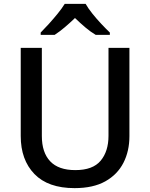

<svg xmlns="http://www.w3.org/2000/svg" viewBox="-20 -961 776 991"><path d="M648 -258Q648 -181 617 -120.5Q586 -60 523.5 -25Q461 10 365 10Q228 10 157.5 -63Q87 -136 87 -259V-714H196V-259Q196 -174 239 -128.5Q282 -83 369 -83Q459 -83 499.5 -131.5Q540 -180 540 -260V-714H648ZM422 -941Q435 -918 457 -890.5Q479 -863 503.5 -837Q528 -811 547 -793V-781H474Q447 -797 420.5 -819.5Q394 -842 367 -868Q340 -842 314 -820Q288 -798 262 -781H190V-793Q209 -812 232.5 -838Q256 -864 278 -891Q300 -918 314 -941Z"/></svg>

Font: Noto Sans Meetei Mayek Medium
Style: Regular
Weight: 500
Designer: Monotype Design Team and Neelakash Kshetrimayum
Foundry: Monotype Imaging Inc.
Version: Version 2.002; ttfautohint (v1.8.4.7-5d5b)